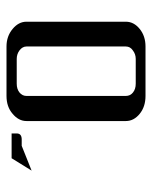

<svg xmlns="http://www.w3.org/2000/svg" viewBox="43 -522 478 605"><g transform="rotate(-90 282.5 -219.0)"><path d="M47.9 -358.9 86.9 -421.9H165V-405.8Q165 -390.1 146 -390.1H126ZM204.1 -62V-375Q204.1 -399.9 227.1 -418.9Q249 -438 283.2 -438H439Q471.2 -438 494.1 -418.9Q517.1 -399.9 517.1 -375V-62Q517.1 -36.6 494.1 -18.1Q471.7 0 439 0H283.2Q249.5 0 227.1 -18.1Q204.1 -36.6 204.1 -62ZM283.2 -62Q283.2 -48.3 293.9 -39.6Q304.7 -30.8 321.8 -30.8H399.9Q415 -30.8 426.8 -40Q439 -48.3 439 -62V-375Q439 -387.7 426.8 -397Q415 -405.8 399.9 -405.8H321.8Q304.7 -405.8 293.9 -397Q283.2 -388.2 283.2 -375Z"/></g></svg>

Font: Hhenum
Style: Regular
Weight: 400
Designer: T. Christopher White
Version: Version 1.0